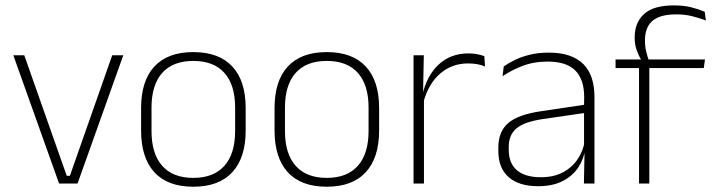

<svg xmlns="http://www.w3.org/2000/svg" viewBox="-20 -696 2718 728"><path d="M245 -29.5 405.5 -486.5H447.5L274 0H204L30.5 -486.5H72L233 -29.5Z M713 12Q615.5 12 565.2 -43Q515 -98 515 -201V-286.5Q515 -389.5 565.5 -444Q616 -498.5 713 -498.5Q810 -498.5 860.8 -444Q911.5 -389.5 911.5 -286.5V-201Q911.5 -98 860.8 -43Q810 12 713 12ZM713 -21.5Q790 -21.5 830.8 -67.2Q871.5 -113 871.5 -199.5V-288Q871.5 -374 831 -419.5Q790.5 -465 713 -465Q635.5 -465 595 -419.5Q554.5 -374 554.5 -288V-199.5Q554.5 -113 595 -67.2Q635.5 -21.5 713 -21.5Z M1219 12Q1121.5 12 1071.2 -43Q1021 -98 1021 -201V-286.5Q1021 -389.5 1071.5 -444Q1122 -498.5 1219 -498.5Q1316 -498.5 1366.8 -444Q1417.5 -389.5 1417.5 -286.5V-201Q1417.5 -98 1366.8 -43Q1316 12 1219 12ZM1219 -21.5Q1296 -21.5 1336.8 -67.2Q1377.5 -113 1377.5 -199.5V-288Q1377.5 -374 1337 -419.5Q1296.5 -465 1219 -465Q1141.5 -465 1101 -419.5Q1060.5 -374 1060.5 -288V-199.5Q1060.5 -113 1101 -67.2Q1141.5 -21.5 1219 -21.5Z M1584.5 -305 1571.5 -334 1582 -337.5Q1598.5 -409.5 1643.5 -451.5Q1688.5 -493.5 1756.5 -493.5Q1776 -493.5 1791 -490.2Q1806 -487 1816.5 -483L1819 -444Q1806.5 -449.5 1790 -452.5Q1773.5 -455.5 1754 -455.5Q1694.5 -455.5 1649.5 -417.5Q1604.5 -379.5 1584.5 -305ZM1548 0V-486.5H1587L1584 -338L1587.5 -334.5V0Z M2194 0 2196.5 -125 2194.5 -131.5V-290L2195 -328Q2195 -394.5 2161.5 -428.5Q2128 -462.5 2057 -462.5Q2003 -462.5 1959.8 -445.5Q1916.5 -428.5 1885.5 -407L1890 -444Q1906.5 -456 1931.2 -468.2Q1956 -480.5 1988.5 -488.5Q2021 -496.5 2061.5 -496.5Q2106.5 -496.5 2139.2 -485Q2172 -473.5 2193 -451.8Q2214 -430 2224 -399Q2234 -368 2234 -328.5V0ZM2020.5 10Q1948 10 1908.8 -24.2Q1869.5 -58.5 1869.5 -124V-136.5Q1869.5 -197.5 1907.5 -229.8Q1945.5 -262 2032.5 -274.5L2204 -300L2206 -269L2038 -244.5Q1969.5 -234.5 1939.2 -210Q1909 -185.5 1909 -138.5V-128Q1909 -77 1940 -50.5Q1971 -24 2030.5 -24Q2079 -24 2113.8 -42.2Q2148.5 -60.5 2169.8 -91.8Q2191 -123 2197.5 -162L2208 -131H2199Q2194 -94 2173 -61.8Q2152 -29.5 2114 -9.8Q2076 10 2020.5 10Z M2535 -675.5Q2571.5 -675.5 2599.2 -668.8Q2627 -662 2652 -651.5L2656.5 -618.5Q2629 -628.5 2602.8 -635Q2576.5 -641.5 2543.5 -641.5Q2501 -641.5 2474.8 -629.8Q2448.5 -618 2437 -596.2Q2425.5 -574.5 2425.5 -544V-541.5Q2425.5 -519.5 2430.2 -500.2Q2435 -481 2440.5 -465.5L2411.5 -463.5V-469Q2402.5 -483 2394.5 -504.8Q2386.5 -526.5 2386.5 -552V-554.5Q2386.5 -610 2422 -642.8Q2457.5 -675.5 2535 -675.5ZM2403 0V-455H2442V0ZM2314 -438V-470.5H2418H2433H2653L2648.5 -438Z"/></svg>

Font: Anek Gujarati Medium ExtraLight
Style: Regular
Weight: 250
Version: Version 1.003